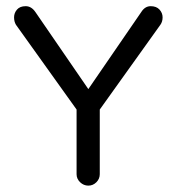

<svg xmlns="http://www.w3.org/2000/svg" viewBox="-20 -582 556 606"><path d="M425.8 -543.9Q437.5 -562.5 455.6 -562.5Q473.6 -562.5 483.4 -551.8Q493.2 -541 493.2 -527.3Q493.2 -513.7 486.3 -503.9L294.9 -236.3V-32.2Q294.9 -17.6 284.2 -6.8Q273.4 3.9 258.8 3.9Q244.1 3.9 232.9 -6.8Q221.7 -17.6 221.7 -32.2V-236.3L30.3 -503.9Q24.4 -513.7 24.4 -527.3Q24.4 -541 33.7 -551.8Q43 -562.5 61 -562.5Q79.1 -562.5 91.8 -543.9L258.8 -300.8Z"/></svg>

Font: NTR
Style: Regular
Weight: 400
Designer: Purushoth Kumar Guthula
Foundry: Silicon Andhra, USA.
Version: Version 1.0.5; ttfautohint (v1.2.25-373a) -l 7 -r 28 -G 50 -